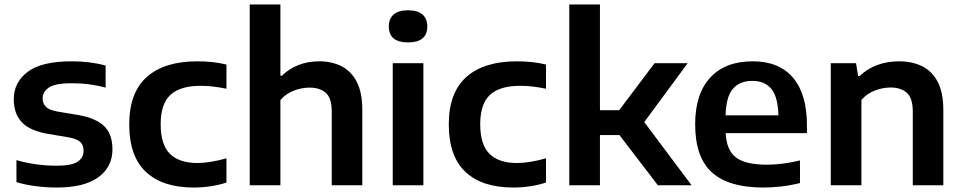

<svg xmlns="http://www.w3.org/2000/svg" viewBox="-20 -828 4301 858"><path d="M235 10Q186 10 139.8 4Q93.5 -2 53.5 -14V-112.5Q139 -87.5 234 -87.5Q299.5 -87.5 326.5 -105.2Q353.5 -123 353.5 -154.5Q353.5 -179.5 339.2 -193.2Q325 -207 288 -214L195.5 -229.5Q112.5 -243.5 77 -282.2Q41.5 -321 41.5 -384Q41.5 -460 103.8 -507Q166 -554 300 -554Q383.5 -554 452 -535V-436.5Q381.5 -456 302.5 -456Q224.5 -456 197.5 -436.2Q170.5 -416.5 170.5 -388.5Q170.5 -366.5 184 -351.8Q197.5 -337 234 -330L327 -314.5Q405 -301.5 443.8 -266Q482.5 -230.5 482.5 -160.5Q482.5 -81.5 419.2 -35.8Q356 10 235 10Z M845.5 10Q706 10 631.8 -60Q557.5 -130 557.5 -272Q557.5 -414 636 -484Q714.5 -554 862 -554Q934 -554 992 -539.5V-431.5Q962.5 -437.5 934.8 -441Q907 -444.5 877 -444.5Q785 -444.5 741.5 -404Q698 -363.5 698 -273Q698 -181 739.8 -140.2Q781.5 -99.5 862.5 -99.5Q917 -99.5 992 -120.5V-12.5Q960 -1.5 922.5 4.2Q885 10 845.5 10Z M1096 0V-808H1233V-489.5H1239.5Q1306 -554 1407.5 -554Q1462.5 -554 1505.8 -532.2Q1549 -510.5 1574 -462.8Q1599 -415 1599 -337V0H1462.5V-329Q1462.5 -390 1435.8 -413.2Q1409 -436.5 1363 -436.5Q1328 -436.5 1293 -423Q1258 -409.5 1233 -381V0Z M1735 0V-545.5H1872V0ZM1803.5 -638.5Q1717.5 -638.5 1717.5 -710Q1717.5 -744 1738.8 -763Q1760 -782 1803.5 -782Q1847 -782 1868.2 -763Q1889.5 -744 1889.5 -710Q1889.5 -638.5 1803.5 -638.5Z M2273.5 10Q2134 10 2059.8 -60Q1985.5 -130 1985.5 -272Q1985.5 -414 2064 -484Q2142.5 -554 2290 -554Q2362 -554 2420 -539.5V-431.5Q2390.5 -437.5 2362.8 -441Q2335 -444.5 2305 -444.5Q2213 -444.5 2169.5 -404Q2126 -363.5 2126 -273Q2126 -181 2167.8 -140.2Q2209.5 -99.5 2290.5 -99.5Q2345 -99.5 2420 -120.5V-12.5Q2388 -1.5 2350.5 4.2Q2313 10 2273.5 10Z M2524 0V-808H2661V-335.5H2747L2905 -545.5H3053L2859 -282.5L3070.5 0H2920L2748 -224.5H2661V0Z M3389.5 10Q3236.5 10 3161.5 -57.5Q3086.5 -125 3086.5 -272.5Q3086.5 -408.5 3153.8 -481.2Q3221 -554 3343.5 -554Q3461.5 -554 3523.8 -480.8Q3586 -407.5 3586 -268V-233H3223Q3226.5 -156.5 3269 -124.2Q3311.5 -92 3409 -92Q3442.5 -92 3479.8 -97Q3517 -102 3555 -111V-10Q3510 1 3469.5 5.5Q3429 10 3389.5 10ZM3341.5 -466.5Q3285.5 -466.5 3255 -431Q3224.5 -395.5 3222.5 -312.5H3458.5Q3456.5 -395 3427 -430.8Q3397.5 -466.5 3341.5 -466.5Z M3692.5 0V-545.5H3805.5L3814.5 -488.5H3821.5Q3891.5 -554 3998 -554Q4056 -554 4100.5 -532.2Q4145 -510.5 4170.2 -462.5Q4195.5 -414.5 4195.5 -336V0H4059V-329Q4059 -389.5 4032.5 -413.2Q4006 -437 3959.5 -437Q3926 -437 3890.5 -423.8Q3855 -410.5 3829.5 -381.5V0Z"/></svg>

Font: Encode Sans SemiExpanded SemiExpanded SemiBold
Style: Regular
Weight: 600
Width: 6
Designer: Multiple Designers
Foundry: Impallari Type
Version: Version 3.000; ttfautohint (v1.8.3) -l 8 -r 50 -G 200 -x 14 